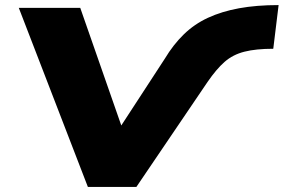

<svg xmlns="http://www.w3.org/2000/svg" viewBox="-20 -736 1117 756"><path d="M326 0 54 -705H296L460 -235H453L629 -505Q662 -560 703.5 -600.5Q745 -641 799 -666Q853 -691 921.5 -703.5Q990 -716 1077 -716L1056 -544Q988 -544 942.5 -532.5Q897 -521 864.5 -492.5Q832 -464 797 -413L517 0Z"/></svg>

Font: Nunito Sans 7pt Expanded Black
Style: Italic
Weight: 900
Width: 7
Italic angle: -9°
Designer: Vernon Adams
Foundry: Vernon Adams
Version: Version 3.101;gftools[0.9.27]